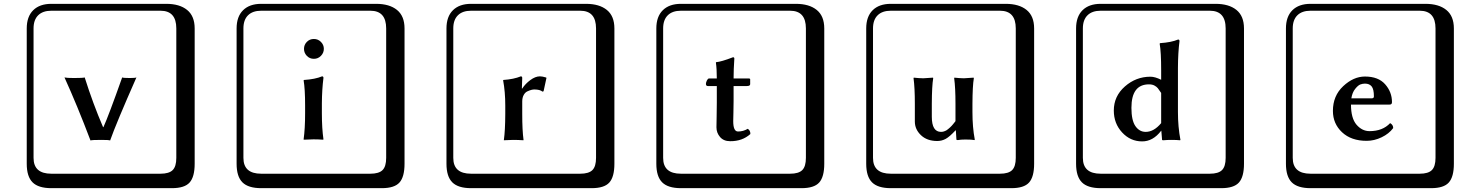

<svg xmlns="http://www.w3.org/2000/svg" viewBox="-20 -774 7737 1006"><path d="M454.1 -38.1Q384.3 -222.2 317.9 -368.2Q330.1 -365.2 368.2 -365.2Q414.1 -365.2 423.8 -368.2Q466.8 -231.9 520 -107.9H522Q548.8 -167 620.1 -368.2Q627 -365.2 660.2 -365.2Q688 -365.2 694.8 -368.2Q587.9 -126 557.1 -38.1Q550.3 -41 511.2 -41Q461.9 -41 454.1 -38.1ZM249 -717.8Q204.1 -717.8 179.9 -693.8Q155.8 -669.9 155.8 -625V53.2Q155.8 136.2 249 136.2H820.8Q865.7 136.2 884.8 117.2Q903.8 98.1 903.8 53.2V-625Q903.8 -717.8 820.8 -717.8ZM1000 84Q1000 152.8 973.4 182.4Q946.8 211.9 880.9 211.9H249Q181.2 211.9 150.6 181.4Q120.1 150.9 120.1 84V-625Q120.1 -687 154.1 -720.5Q188 -753.9 249 -753.9H851.1Q920.9 -753.9 960.4 -721.9Q1000 -689.9 1000 -625Z M1348.6 -717.8Q1303.7 -717.8 1279.5 -693.8Q1255.4 -669.9 1255.4 -625V53.2Q1255.4 136.2 1348.6 136.2H1920.4Q1965.3 136.2 1984.4 117.2Q2003.4 98.1 2003.4 53.2V-625Q2003.4 -717.8 1920.4 -717.8ZM2099.6 84Q2099.6 152.8 2073 182.4Q2046.4 211.9 1980.5 211.9H1348.6Q1280.8 211.9 1250.2 181.4Q1219.7 150.9 1219.7 84V-625Q1219.7 -687 1253.7 -720.5Q1287.6 -753.9 1348.6 -753.9H1950.7Q2020.5 -753.9 2060.1 -721.9Q2099.6 -689.9 2099.6 -625ZM1587.6 -481.4Q1572.8 -497.1 1572.8 -518.1Q1572.8 -539.1 1587.6 -554.4Q1602.5 -569.8 1624.5 -569.8Q1646.5 -569.8 1661.6 -554.4Q1676.8 -539.1 1676.8 -518.1Q1676.8 -497.1 1661.6 -481.4Q1646.5 -465.8 1624.5 -465.8Q1602.5 -465.8 1587.6 -481.4ZM1578.6 -221.2Q1578.6 -309.1 1570.8 -353L1572.8 -355Q1631.8 -358.9 1667.5 -374Q1674.3 -374 1674.8 -366.2Q1667 -305.2 1666.5 -232.9V-180.2Q1666.5 -101.1 1674.8 -43.9L1672.9 -42Q1647.9 -43.9 1622.6 -43.9L1571.8 -42L1570.8 -43.9Q1578.6 -99.1 1578.6 -180.2Z M2716.3 -310.1Q2732.4 -335 2758.8 -354.5Q2785.2 -374 2809.1 -374Q2821.3 -374 2840.3 -368.2L2843.3 -366.2L2828.1 -295.9L2822.3 -293.9Q2809.1 -305.2 2779.3 -305.2Q2772.5 -305.2 2763.9 -303Q2755.4 -300.8 2743.4 -295.4Q2731.4 -290 2723.9 -276.1Q2716.3 -262.2 2716.3 -242.2V-176.8Q2716.3 -90.8 2723.1 -41L2722.2 -39.1Q2693.4 -41 2668.5 -41L2620.1 -39.1V-41Q2627 -88.9 2627.4 -176.8V-221.2Q2627.4 -293 2616.2 -353L2617.2 -355Q2672.4 -358.9 2709 -374Q2715.8 -374 2716.3 -366.2L2714.4 -310.1ZM2448.2 -717.8Q2403.3 -717.8 2379.2 -693.8Q2355 -669.9 2355 -625V53.2Q2355 136.2 2448.2 136.2H3020Q3064.9 136.2 3084 117.2Q3103 98.1 3103 53.2V-625Q3103 -717.8 3020 -717.8ZM3199.2 84Q3199.2 152.8 3172.6 182.4Q3146 211.9 3080.1 211.9H2448.2Q2380.4 211.9 2349.9 181.4Q2319.3 150.9 2319.3 84V-625Q2319.3 -687 2353.3 -720.5Q2387.2 -753.9 2448.2 -753.9H3050.3Q3120.1 -753.9 3159.7 -721.9Q3199.2 -689.9 3199.2 -625Z M3689 -323.2Q3679.2 -323.2 3678.7 -334Q3678.7 -341.8 3683.8 -352.3Q3689 -362.8 3694.8 -362.8H3735.8Q3735.8 -413.6 3731 -445.8L3731.9 -448.2Q3758.8 -450.2 3820.8 -474.1Q3827.6 -474.1 3827.6 -466.8Q3823.7 -409.7 3823.7 -362.8H3904.8Q3910.6 -362.8 3910.6 -357.9V-333Q3910.6 -323.2 3893.1 -323.2H3823.7V-245.1Q3823.7 -220.2 3822.8 -184.1Q3821.8 -147.9 3821.8 -139.2Q3821.8 -85 3846.7 -85Q3874.5 -85 3897.9 -99.1Q3912.1 -90.3 3911.6 -71.8Q3869.6 -33.7 3805.7 -34.2Q3771.5 -34.2 3752.7 -56.2Q3733.9 -78.1 3733.9 -106.9Q3733.9 -115.7 3734.9 -163.8Q3735.8 -211.9 3735.8 -236.8V-323.2ZM3547.9 -717.8Q3502.9 -717.8 3478.8 -693.8Q3454.6 -669.9 3454.6 -625V53.2Q3454.6 136.2 3547.9 136.2H4119.6Q4164.6 136.2 4183.6 117.2Q4202.6 98.1 4202.6 53.2V-625Q4202.6 -717.8 4119.6 -717.8ZM4298.8 84Q4298.8 152.8 4272.2 182.4Q4245.6 211.9 4179.7 211.9H3547.9Q3480 211.9 3449.5 181.4Q3418.9 150.9 3418.9 84V-625Q3418.9 -687 3452.9 -720.5Q3486.8 -753.9 3547.9 -753.9H4149.9Q4219.7 -753.9 4259.3 -721.9Q4298.8 -689.9 4298.8 -625Z M4986.3 -90.8Q4955.6 -57.6 4935.1 -46.4Q4914.6 -35.2 4890.6 -35.2Q4837.4 -35.2 4805.4 -65.7Q4773.4 -96.2 4773.4 -137.2V-230Q4773.4 -314.9 4766.6 -363.8L4767.6 -367.2Q4792.5 -364.3 4817.4 -363.8L4868.7 -367.2L4869.6 -363.8Q4862.8 -324.7 4862.3 -230V-162.1Q4862.3 -83 4910.6 -83Q4915.5 -83 4920.9 -84Q4926.3 -85 4931.4 -87.4Q4936.5 -89.8 4940.4 -92Q4944.3 -94.2 4949.5 -99.1Q4954.6 -104 4957.5 -106Q4960.4 -107.9 4966.1 -114.5Q4971.7 -121.1 4973.1 -122.6Q4974.6 -124 4980 -131.1Q4985.4 -138.2 4986.3 -139.2V-230Q4986.3 -314.9 4979.5 -363.8L4980.5 -367.2Q5005.4 -364.3 5030.3 -363.8L5081.5 -367.2L5082.5 -363.8Q5075.7 -324.7 5075.2 -230V-187Q5075.2 -106.9 5087.4 -43L5086.4 -40Q5071.3 -43 5038.6 -43Q5013.7 -43 4998.5 -40Q4991.7 -40 4991.2 -43L4988.3 -90.8ZM4647.5 -717.8Q4602.5 -717.8 4578.4 -693.8Q4554.2 -669.9 4554.2 -625V53.2Q4554.2 136.2 4647.5 136.2H5219.2Q5264.2 136.2 5283.2 117.2Q5302.2 98.1 5302.2 53.2V-625Q5302.2 -717.8 5219.2 -717.8ZM5398.4 84Q5398.4 152.8 5371.8 182.4Q5345.2 211.9 5279.3 211.9H4647.5Q4579.6 211.9 4549.1 181.4Q4518.6 150.9 4518.6 84V-625Q4518.6 -687 4552.5 -720.5Q4586.4 -753.9 4647.5 -753.9H5249.5Q5319.3 -753.9 5358.9 -721.9Q5398.4 -689.9 5398.4 -625Z M6064 -128.9V-287.1Q6052.7 -304.2 6046.4 -312Q6040 -319.8 6028.6 -325.9Q6017.1 -332 6000 -332Q5908.2 -332 5908.2 -209Q5908.2 -143.1 5929.2 -113Q5950.2 -83 5982.9 -83Q6025.9 -83 6064 -128.9ZM6064 -88.9Q6021 -32.7 5963.9 -33.2Q5902.8 -33.2 5859.4 -80.1Q5815.9 -127 5815.9 -194.8Q5815.9 -270 5874 -321Q5932.1 -372.1 6007.8 -372.1Q6031.7 -372.1 6064 -356V-404.8Q6064 -502 6056.2 -544.9L6058.1 -547.9Q6117.2 -551.8 6152.8 -566.9Q6159.7 -566.9 6160.2 -559.1Q6152.3 -498 6151.9 -418V-187Q6151.9 -109.9 6165 -41L6163.1 -39.1Q6145 -41 6116.2 -41Q6096.2 -41 6076.2 -39.1Q6069.3 -39.1 6068.8 -41L6064.9 -88.9ZM5747.1 -717.8Q5702.1 -717.8 5678 -693.8Q5653.8 -669.9 5653.8 -625V53.2Q5653.8 136.2 5747.1 136.2H6318.8Q6363.8 136.2 6382.8 117.2Q6401.9 98.1 6401.9 53.2V-625Q6401.9 -717.8 6318.8 -717.8ZM6498 84Q6498 152.8 6471.4 182.4Q6444.8 211.9 6378.9 211.9H5747.1Q5679.2 211.9 5648.7 181.4Q5618.2 150.9 5618.2 84V-625Q5618.2 -687 5652.1 -720.5Q5686 -753.9 5747.1 -753.9H6349.1Q6418.9 -753.9 6458.5 -721.9Q6498 -689.9 6498 -625Z M7060.5 -258.8H7167.5Q7178.7 -258.8 7178.7 -269Q7178.7 -307.1 7166.7 -321.5Q7154.8 -335.9 7131.8 -335.9Q7119.6 -335.9 7107.7 -331.5Q7095.7 -327.1 7080.6 -308.3Q7065.4 -289.6 7060.5 -258.8ZM7263.7 -128.9Q7279.8 -120.1 7279.8 -103Q7257.8 -73.2 7219.2 -54.7Q7180.7 -36.1 7140.6 -36.1Q7059.6 -36.1 7011.7 -81.1Q6963.9 -126 6963.9 -192.9Q6963.9 -272 7017.8 -322.5Q7071.8 -373 7131.8 -373Q7201.7 -373 7237.5 -332.5Q7273.4 -292 7273.4 -238.8Q7273.4 -225.6 7260.7 -226.1H7058.6Q7058.6 -154.3 7087.6 -120.6Q7116.7 -86.9 7155.8 -86.9Q7224.6 -86.9 7263.7 -128.9ZM6846.7 -717.8Q6801.8 -717.8 6777.6 -693.8Q6753.4 -669.9 6753.4 -625V53.2Q6753.4 136.2 6846.7 136.2H7418.5Q7463.4 136.2 7482.4 117.2Q7501.5 98.1 7501.5 53.2V-625Q7501.5 -717.8 7418.5 -717.8ZM7597.7 84Q7597.7 152.8 7571 182.4Q7544.4 211.9 7478.5 211.9H6846.7Q6778.8 211.9 6748.3 181.4Q6717.8 150.9 6717.8 84V-625Q6717.8 -687 6751.7 -720.5Q6785.6 -753.9 6846.7 -753.9H7448.7Q7518.6 -753.9 7558.1 -721.9Q7597.7 -689.9 7597.7 -625Z"/></svg>

Font: Linux Biolinum Keyboard
Style: Regular
Weight: 700
Designer: Philipp H. Poll
Foundry: Philipp H. Poll
Version: Version 0.6.1 ; ttfautohint (v0.9)